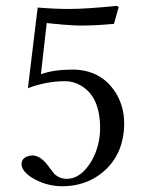

<svg xmlns="http://www.w3.org/2000/svg" viewBox="-20 -631 505 662"><path d="M325.2 -189Q325.2 -298.8 257.3 -336.9Q232.4 -351.1 203.1 -351.1Q139.2 -350.6 76.2 -327.1L109.9 -605Q168.5 -600.1 217.8 -600.1Q278.3 -600.1 381.8 -610.8L389.2 -606.9L373 -548.8Q311 -543 268.1 -543Q260.3 -543 252.7 -543Q245.1 -543 236.6 -543.5Q228 -543.9 222.4 -544.4Q216.8 -544.9 206.8 -545.4Q196.8 -545.9 193.4 -546.4Q189.9 -546.9 179.4 -547.9Q168.9 -548.8 167 -548.8Q165 -548.8 152.8 -550.3L141.1 -551.8L121.1 -375Q162.6 -390.6 229 -391.1Q327.1 -391.1 377.9 -313Q407.7 -265.6 408.2 -207Q408.2 -96.2 330.1 -33.7Q273.4 10.7 195.8 11.2Q136.2 11.2 86.9 -20.5Q55.2 -42 54.2 -64Q54.2 -87.9 81.5 -93.8Q86.4 -94.7 91.8 -95.2Q118.7 -94.2 143.1 -63Q166 -32.2 168.5 -30.3Q186 -14.6 209 -14.2Q259.3 -14.2 295.4 -75.7Q324.7 -126.5 325.2 -189Z"/></svg>

Font: Linux Libertine Display O
Style: Regular
Weight: 400
Designer: Philipp H. Poll
Foundry: Philipp H. Poll
Version: Version 5.0.9